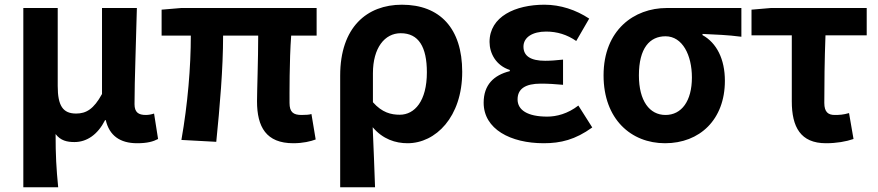

<svg xmlns="http://www.w3.org/2000/svg" viewBox="-20 -594 3728 815"><path d="M225 -560H79V201H227C219 120 216 66 216 -25C237 3 265 9 296 9C349 9 395 -23 426 -84H429C444 -19 489 14 562 14C605 14 630 7 651 -4L634 -112C622 -108 610 -106 599 -106C568 -106 551 -117 551 -152C551 -256 558 -424 561 -560H413V-195C378 -131 346 -112 303 -112C247 -112 225 -145 225 -229Z M1225 14C1266 14 1299 6 1320 -2L1302 -110C1293 -107 1279 -106 1260 -106C1225 -106 1209 -118 1209 -157C1209 -191 1208 -336 1216 -443H1324V-560H749L666 -553V-443H790C790 -310 777 -153 750 0L898 8C913 -141 927 -302 927 -443H1076C1076 -342 1071 -205 1071 -164C1071 -55 1110 14 1225 14Z M1424 -273V201H1572C1569 113 1566 38 1562 -54C1605 -3 1659 14 1710 14C1829 14 1942 -97 1942 -289C1942 -474 1847 -574 1686 -574C1538 -574 1424 -479 1424 -273ZM1677 -107C1640 -107 1602 -116 1563 -160V-283C1563 -391 1613 -453 1681 -453C1757 -453 1792 -395 1792 -287C1792 -165 1740 -107 1677 -107Z M2288 14C2360 14 2422 -1 2494 -53L2435 -146C2390 -111 2342 -99 2303 -99C2219 -99 2177 -127 2177 -172C2177 -217 2210 -239 2276 -239C2307 -239 2338 -237 2370 -234V-341C2343 -338 2317 -336 2294 -336C2233 -336 2202 -356 2202 -396C2202 -436 2241 -460 2298 -460C2345 -460 2387 -447 2426 -420L2481 -515C2425 -552 2359 -574 2291 -574C2168 -574 2058 -524 2058 -416C2058 -368 2085 -316 2144 -297V-292C2076 -275 2033 -234 2033 -158C2033 -46 2147 14 2288 14Z M2803 14C2950 14 3057 -86 3057 -251C3057 -343 3022 -412 2962 -445V-450C3021 -447 3066 -446 3127 -438V-560H2810C2672 -560 2542 -467 2542 -274C2542 -88 2659 14 2803 14ZM2805 -106C2737 -106 2692 -166 2692 -274C2692 -390 2738 -440 2805 -440C2877 -440 2917 -360 2917 -265C2917 -165 2873 -106 2805 -106Z M3486 14C3531 14 3571 7 3603 -4L3584 -114C3560 -107 3543 -106 3523 -106C3496 -106 3479 -118 3479 -157C3479 -237 3480 -339 3484 -444H3659V-560H3252L3170 -553V-444H3341V-164C3341 -55 3378 14 3486 14Z"/></svg>

Font: Spoqa Han Sans Neo Bold
Style: Bold
Weight: 700
Designer: [Spoqa Han Sans Neo] Dong-huui Kim  Younghwa Kang  Yujin Lee  [Noto Sans] Ryoko NISHIZUKA  (kana & ideographs); Paul D. 
Foundry: Spoqa (http://www.spoqa-han-sans.com)
Version: Version 1.100;hotconv 1.0.109;makeotfexe 2.5.65596